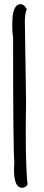

<svg xmlns="http://www.w3.org/2000/svg" viewBox="-20 -885 207 910"><path d="M80.1 -865.2Q94.7 -864.3 107.4 -840.8Q100.6 -830.1 98.6 -801.8L97.7 -789.1L103.5 -404.3Q98.6 -142.6 109.4 -20.5L111.3 -12.7Q102.5 5.9 83 4.9Q39.1 2 47.9 -116.2Q42 -180.7 42 -709Q36.1 -741.2 39.1 -793.9V-797.9Q43.9 -867.2 80.1 -865.2Z"/></svg>

Font: Sue Ellen Francisco
Style: Regular
Weight: 400
Designer: Kimberly Geswein
Foundry: Kimberly Geswein
Version: Version 1.002 2007